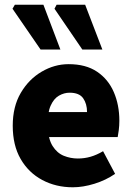

<svg xmlns="http://www.w3.org/2000/svg" viewBox="-20 -782 562 814"><path d="M289 12Q217 12 159 -19Q101 -50 67.5 -108Q34 -166 34 -249Q34 -330 68 -388Q102 -446 156.5 -478Q211 -510 271 -510Q344 -510 391.5 -478Q439 -446 462.5 -391.5Q486 -337 486 -270Q486 -249 483.5 -230Q481 -211 479 -201H159L157 -307H349Q349 -342 332.5 -365.5Q316 -389 275 -389Q252 -389 230 -376.5Q208 -364 194.5 -333.5Q181 -303 182 -249Q184 -193 203 -163Q222 -133 250.5 -121.5Q279 -110 310 -110Q338 -110 364 -117.5Q390 -125 417 -141L468 -45Q429 -18 380.5 -3Q332 12 289 12ZM152 -572 33 -745 43 -762H164L236 -572ZM329 -572 211 -745 220 -762H341L414 -572Z"/></svg>

Font: Source Sans 3 ExtraBold
Style: Regular
Weight: 800
Designer: Paul D. Hunt
Foundry: Adobe
Version: Version 3.052;hotconv 1.1.0;makeotfexe 2.6.0